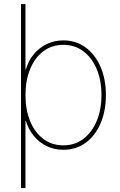

<svg xmlns="http://www.w3.org/2000/svg" viewBox="-20 -748 609 972"><path d="M300.8 10.3Q255.4 10.3 217 -8.1Q178.7 -26.4 151.4 -59.6Q124 -92.8 110.8 -136.7H108.9V204.1H86.4V-727.5H108.9V-396H110.8Q123.5 -440.4 151.1 -473.6Q178.7 -506.8 217 -525.1Q255.4 -543.5 300.8 -543.5Q364.7 -543.5 413.3 -507.8Q461.9 -472.2 489 -409.7Q516.1 -347.2 516.1 -267.1Q516.1 -186.5 489.3 -123.8Q462.4 -61 413.8 -25.4Q365.2 10.3 300.8 10.3ZM300.8 -12.2Q358.4 -12.2 401.9 -44.9Q445.3 -77.6 469.5 -135.3Q493.7 -192.9 493.7 -267.1Q493.7 -340.8 469.5 -398.4Q445.3 -456.1 401.9 -488.5Q358.4 -521 300.8 -521Q242.7 -521 199.5 -488.5Q156.2 -456.1 132.6 -398.4Q108.9 -340.8 108.9 -267.1Q108.9 -192.9 132.3 -135.3Q155.8 -77.6 199 -44.9Q242.2 -12.2 300.8 -12.2Z"/></svg>

Font: Inter 20pt Thin
Style: Regular
Weight: 250
Version: Version 4.001;git-66647c0bb